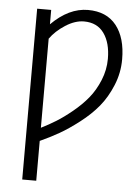

<svg xmlns="http://www.w3.org/2000/svg" viewBox="-63 -797 768 1065"><g transform="rotate(5 321.5 -264.5)"><path d="M101.6 219.7V-731.4H179.7V-651.4Q277.3 -749 383.8 -749Q487.3 -749 541.5 -680.7Q595.7 -612.3 595.7 -492.2Q595.7 -417 566.9 -347.2Q538.1 -277.3 496.1 -226.6Q454.1 -175.8 394.5 -129.9Q335 -84 285.2 -55.7Q235.4 -27.3 179.7 -2V219.7ZM179.7 -75.2Q222.7 -96.7 262.2 -121.1Q301.8 -145.5 350.1 -185.1Q398.4 -224.6 433.6 -267.6Q468.8 -310.5 492.7 -368.7Q516.6 -426.8 516.6 -488.3Q516.6 -577.1 478.5 -630.4Q440.4 -683.6 367.2 -683.6Q317.4 -683.6 264.2 -649.4Q210.9 -615.2 179.7 -571.3Z"/></g></svg>

Font: Batunionen A1
Style: Regular
Weight: 400
Designer: HanYang I&C Co.,Ltd.
Foundry: HanYang I&C Co.,Ltd.
Version: Version 2.50; ttfautohint (v1.6)